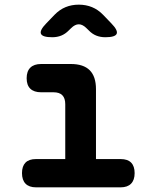

<svg xmlns="http://www.w3.org/2000/svg" viewBox="-20 -805 640 825"><path d="M498.7 -121.5Q528.5 -121.5 543.5 -106.2Q558.5 -90.9 558.5 -61.1Q558.5 -31.3 543.1 -15.7Q527.8 0 498 0H135Q105.2 0 89.8 -15.7Q74.5 -31.3 74.5 -61.1Q74.5 -90.9 89.5 -106.2Q104.5 -121.5 134.3 -121.5ZM260.4 -50.5V-357.3Q260.4 -382.9 247.9 -395.7Q235.5 -408.5 209.9 -408.5H156.7Q126.2 -408.5 110.3 -423.8Q94.5 -439.1 94.5 -468.9Q94.5 -498.7 110.3 -514.3Q126.2 -530 156.7 -530H284.4Q338.7 -530 365.6 -503.1Q392.4 -476.3 392.4 -422V-50.5ZM204.5 -645Q162.4 -645 156 -659.8Q149.6 -674.6 178.9 -704.6L213.9 -741Q235.9 -763.7 261.8 -774.3Q287.7 -785 318.5 -785Q349.3 -785 375.4 -774.3Q401.4 -763.7 423.4 -741L458.1 -704.9Q487.7 -674.6 481.3 -659.8Q474.9 -645 432.5 -645Q411.3 -645 393.6 -652.1Q376 -659.1 361.2 -674.6L351.7 -683.8Q334.9 -700.6 318.5 -700.6Q302.1 -700.6 285.3 -683.8L275.5 -674.3Q260.7 -659.1 243.2 -652.1Q225.7 -645 204.5 -645Z"/></svg>

Font: Maple Mono
Style: Regular
Weight: 400
Monospace: yes
Designer: subframe7536
Version: Version 7.300